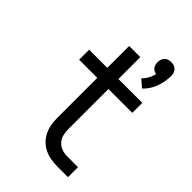

<svg xmlns="http://www.w3.org/2000/svg" viewBox="-225 -857 950 950"><g transform="rotate(45 250.0 -382.0)"><path d="M385 -569 347 -602Q361 -616 370 -633Q379 -650 384 -669Q376 -670 368.5 -674Q361 -678 356 -684.5Q351 -691 349 -699.5Q347 -708 347 -716Q347 -726 350 -735Q353 -744 359.5 -751Q366 -758 375.5 -761Q385 -764 395 -764Q405 -764 414.5 -761Q424 -758 430.5 -751Q437 -744 440 -735Q443 -726 443 -716Q443 -696 439.5 -675.5Q436 -655 429 -636Q422 -617 411 -600Q400 -583 385 -569ZM436 0H360Q337 0 314.5 -4Q292 -8 271.5 -18Q251 -28 235 -44Q219 -60 209 -80.5Q199 -101 195 -123.5Q191 -146 191 -169V-450H64V-520H191V-673H269V-520H436V-450H269V-169Q269 -150 273.5 -131Q278 -112 291 -97.5Q304 -83 322.5 -76.5Q341 -70 360 -70H436Z"/></g></svg>

Font: Moesevka
Style: Regular
Weight: 400
Monospace: yes
Designer: Belleve Invis
Foundry: Belleve Invis
Version: Version 32.5.0; ttfautohint (v1.8.4)